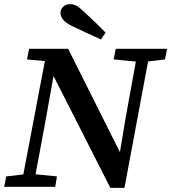

<svg xmlns="http://www.w3.org/2000/svg" viewBox="-35 -899 824 924"><path d="M-15 0 -5 -50 98 -62H121L239 -50L231 0ZM66 0 190 -653H244L185 -323L125 0ZM512 -613 522 -664H769L759 -613L660 -601H637ZM580 -139 529 -88 571 -340 630 -664H689L564 5H496L207 -564L198 -571L184 -605L95 -613L105 -664H293L556 -139ZM473 -742 451 -709Q416 -725 381 -741Q346 -757 311 -774Q279 -790 267.5 -806Q256 -822 256 -836Q256 -854 269 -866.5Q282 -879 303 -879Q320 -879 335 -870Q350 -861 373 -839Q398 -816 423.5 -791.5Q449 -767 473 -742Z"/></svg>

Font: Source Serif 4 18pt SemiBold
Style: Italic
Weight: 600
Italic angle: -12°
Designer: Frank Grießhammer
Foundry: Adobe Systems Incorporated
Version: Version 4.004;hotconv 1.0.116;makeotfexe 2.5.65601